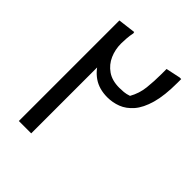

<svg xmlns="http://www.w3.org/2000/svg" viewBox="-211 -885 1010 1010"><g transform="rotate(45 294.0 -380.0)"><path d="M100 -748 198 -760 200 -752Q195 -729 193.5 -705.5Q192 -682 192 -668Q192 -624 209 -585Q226 -546 261 -521.5Q296 -497 350 -497Q365 -497 382.5 -498.5Q400 -500 420 -507Q445 -551 450.5 -601.5Q456 -652 456 -704V-743L536 -760H548V-732Q548 -637 530.5 -575.5Q513 -514 483 -479.5Q453 -445 416.5 -431Q380 -417 341 -417Q280 -417 237.5 -446Q195 -475 168 -530L192 -526V0H100Z"/></g></svg>

Font: Kufam
Style: Regular
Weight: 400
Designer: Wael Morcos, Artur Schmal
Foundry: Original Type
Version: Version 1.301; ttfautohint (v1.8.3)